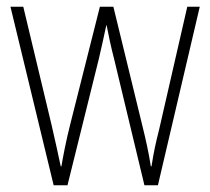

<svg xmlns="http://www.w3.org/2000/svg" viewBox="-20 -549 623 569"><path d="M318 -375 408 0H448L572 -529H535L452 -167C441 -123 436 -101 429 -56H427C421 -95 412 -136 402 -176L316 -529H276L188 -180C176 -133 167 -86 162 -56H160C152 -93 144 -131 133 -178L49 -529H11L139 0H180L273 -375C281 -408 288 -442 295 -474H296C302 -442 309 -410 318 -375Z"/></svg>

Font: Noto Sans Malayalam Condensed ExtraLight
Style: Regular
Weight: 200
Width: 3
Designer: Jelle Bosma - Monotype Design Team
Foundry: Monotype Imaging Inc.
Version: Version 2.104